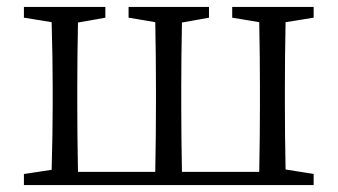

<svg xmlns="http://www.w3.org/2000/svg" viewBox="-20 -534 974 554"><path d="M885 -483 804 -470Q802 -364 802 -286V-228Q802 -150 804 -45L885 -32V0H49V-32L129 -44Q132 -150 132 -228V-286Q132 -366 129 -470L49 -483V-514H284V-483L205 -469Q203 -364 203 -286V-228Q203 -147 205 -38H428Q430 -147 430 -228V-286Q430 -366 428 -470L351 -483V-514H583V-483L505 -469Q503 -364 503 -286V-228Q503 -147 505 -38H728Q730 -147 730 -228V-286Q730 -366 728 -470L650 -483V-514H885Z"/></svg>

Font: Han-Nom Khai
Style: Regular
Weight: 400
Version: Version 1.200;June 22, 2023;FontCreator 14.0.0.2814 64-bit